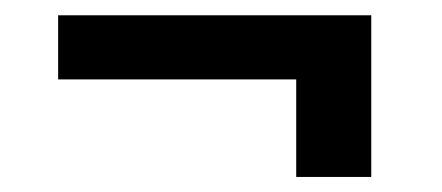

<svg xmlns="http://www.w3.org/2000/svg" viewBox="-20 -413 576 250"><path d="M365.7 -182.6V-309.6H55.7V-393.1H463.4V-182.6Z"/></svg>

Font: Robotiche
Style: Bold
Weight: 700
Designer: Google
Version: Version 2.001